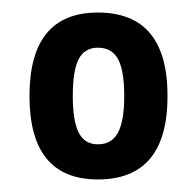

<svg xmlns="http://www.w3.org/2000/svg" viewBox="-20 -727 310 306"><path d="M136 -441Q27 -441 27 -574Q27 -707 136 -707Q247 -707 247 -574Q247 -441 136 -441ZM136 -497Q158 -497 168 -515.5Q178 -534 178 -574Q178 -615 168 -633Q158 -651 136 -651Q115 -651 105.5 -633Q96 -615 96 -574Q96 -534 105.5 -515.5Q115 -497 136 -497Z"/></svg>

Font: Asap Condensed SemiBold
Style: Regular
Weight: 600
Width: 3
Designer: Pablo Cosgaya
Foundry: Omnibus-Type
Version: Version 3.001; ttfautohint (v1.8.4.7-5d5b)